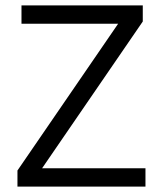

<svg xmlns="http://www.w3.org/2000/svg" viewBox="-20 -695 607 715"><path d="M45 0V-60L420 -606.7H60V-675H511.7V-615L136.7 -68.3H521.7V0Z"/></svg>

Font: Funnel Sans Light
Style: Regular
Weight: 300
Designer: NORD ID, Kristian Moeller
Foundry: Dicotype
Version: Version 1.000